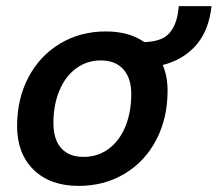

<svg xmlns="http://www.w3.org/2000/svg" viewBox="-20 -598 713 629"><path d="M673 -578 670 -557Q658 -487 617 -444Q576 -401 513 -385Q529 -349 529 -300Q529 -211 492 -140Q455 -69 388.5 -29Q322 11 238 11Q144 11 90 -42Q36 -95 36 -185Q36 -274 73 -344.5Q110 -415 176.5 -455Q243 -495 327 -495Q403 -495 453 -460Q507 -462 530.5 -485Q554 -508 562 -550L566 -578ZM410 -290Q410 -342 384 -371Q358 -400 310 -400Q265 -400 229.5 -374Q194 -348 174.5 -301Q155 -254 155 -195Q155 -141 180.5 -112.5Q206 -84 254 -84Q300 -84 335.5 -110Q371 -136 390.5 -183Q410 -230 410 -290Z"/></svg>

Font: Niramit SemiBold
Style: Italic
Weight: 600
Italic angle: -10°
Designer: Katatrad Aksorn Co.,Ltd.
Foundry: Cadson Demak Co.,Ltd.
Version: Version 1.001; ttfautohint (v1.6)